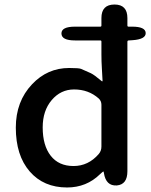

<svg xmlns="http://www.w3.org/2000/svg" viewBox="-20 -817 670 850"><path d="M277 13Q173 13 111.5 -58Q50 -129 50 -252Q50 -368 122 -444Q190 -516 286 -516Q330 -516 339 -512Q367 -500 382 -493Q397 -486 430 -458Q434 -455 434 -460L431 -514Q429 -545 429 -576V-633Q429 -638 424 -638H312Q252 -638 252 -669Q252 -699 312 -699H424Q429 -699 429 -704V-737Q429 -797 487 -797Q544 -797 544 -737V-704Q544 -699 549 -699H565Q624 -699 625 -671Q626 -643 566 -639L550 -638Q544 -638 544 -632V-59Q544 0 497 4Q449 7 440 -51Q439 -58 437.5 -58Q436 -58 423 -46Q363 13 277 13ZM417 -135Q429 -149 429 -168V-353Q429 -370 417 -381Q372 -421 308 -421Q249 -421 209 -374Q169 -327 169 -253Q169 -173 204.5 -127.5Q240 -82 305.5 -82Q371 -82 417 -135Z"/></svg>

Font: Resource Han Rounded TW Medium
Style: Regular
Weight: 500
Designer: Cyano Hao (round all glyphs); Ryoko NISHIZUKA 西塚涼子 (kana, bopomofo & ideographs); Paul D. Hunt (Latin, Greek & Cyrillic)
Foundry: Cyano Hao
Version: 0.990